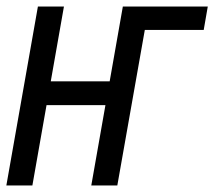

<svg xmlns="http://www.w3.org/2000/svg" viewBox="-28 -570 659 590"><path d="M168.5 -550 128 -320H309L349.5 -550H610.5L598 -478H417L332.5 0H252.5L296 -247H115L71.5 0H-8.5L88.5 -550Z"/></svg>

Font: JuliaMono MediumItalic
Style: Regular
Weight: 500
Italic angle: -9°
Monospace: yes
Designer: cormullion
Foundry: corm
Version: Version 0.049; ttfautohint (v1.8.4)